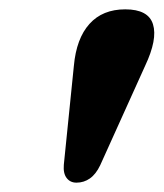

<svg xmlns="http://www.w3.org/2000/svg" viewBox="-20 -803 350 411"><path d="M143.6 -412Q130.4 -412 122.8 -421.8Q115.1 -431.6 116.6 -450.1L138.1 -661.8Q143.4 -720.6 171.5 -751.8Q199.5 -783 248.1 -783Q297.6 -783 307.5 -751Q317.5 -719 290.7 -662.2L194.5 -449.3Q185.3 -430 172.4 -421Q159.6 -412 143.6 -412Z"/></svg>

Font: Fraunces Wonky
Style: Italic
Weight: 900
Italic angle: -16°
Version: Version 1.000;[b76b70a41]